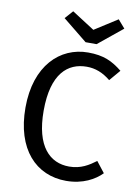

<svg xmlns="http://www.w3.org/2000/svg" viewBox="-99 -974 758 1051"><g transform="rotate(10 280.0 -448.5)"><path d="M341 -701C185 -701 55 -578 55 -345C55 -113 176 12 343 12C436 12 502 -26 540 -65L493 -125C454 -96 411 -68 346 -68C239 -68 156 -146 156 -345C156 -553 243 -623 347 -623C395 -623 437 -607 480 -572L532 -633C477 -677 428 -701 341 -701ZM474 -909 347 -828 221 -909 181 -864 317 -754H378L513 -864Z"/></g></svg>

Font: Fira Math
Style: Regular
Weight: 400
Designer: Xiangdong Zeng
Foundry: Xiangdong Zeng
Version: Version 0.3.4